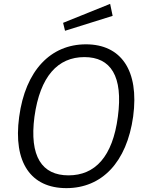

<svg xmlns="http://www.w3.org/2000/svg" viewBox="-20 -962 759 992"><path d="M549 -942 306 -844 316 -803 562 -880ZM323 10C506 10 635 -123 668 -360C700 -599 605 -733 424 -733C242 -733 111 -598 79 -358C47 -122 140 10 323 10ZM334 -56C197 -56 131 -153 158 -359C187 -568 279 -667 416 -667C552 -667 617 -569 589 -359C562 -152 471 -56 334 -56Z"/></svg>

Font: United Sans Light
Style: Italic
Weight: 300
Italic angle: -8°
Designer: Pablo Impallari, Rodrigo Fuenzalida (Modified by Dan O. Williams)
Version: Version 1.000;PS 001.000;hotconv 1.0.88;makeotf.lib2.5.64775